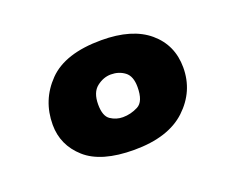

<svg xmlns="http://www.w3.org/2000/svg" viewBox="-58 -888 521 433"><g transform="rotate(-20 203.0 -672.0)"><path d="M201 -543Q122 -543 84.5 -576.5Q47 -610 47 -659Q47 -718 87.5 -759.5Q128 -801 215 -801Q289 -801 328.5 -767.5Q368 -734 368 -680Q368 -623 325.5 -583Q283 -543 201 -543ZM202 -621Q221 -621 238.5 -630Q256 -639 256 -674Q256 -700 242 -710.5Q228 -721 209 -721Q191 -721 175 -708.5Q159 -696 159 -667Q159 -639 172.5 -630Q186 -621 202 -621Z"/></g></svg>

Font: Literata 18pt Black
Style: Italic
Weight: 900
Italic angle: -2°
Designer: Latin by Veronika Burian and Jose Scaglione. Greek by Irene Vlachou. Cyrillic by Vera Evstafieva
Foundry: TypeTogether
Version: Version 3.103;gftools[0.9.29]